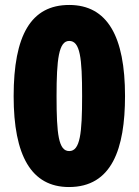

<svg xmlns="http://www.w3.org/2000/svg" viewBox="-20 -810 559 774"><path d="M258 -56C431 -56 484 -210 484 -423C484 -663 413 -790 259 -790C105 -790 35 -668 35 -422C35 -183 106 -56 258 -56ZM259 -201C216 -201 208 -269 208 -422C208 -572 217 -645 259 -645C303 -645 311 -577 311 -423C311 -272 303 -201 259 -201Z"/></svg>

Font: Noto Sans Malayalam UI Condensed Black
Style: Regular
Weight: 900
Width: 3
Designer: Jelle Bosma - Monotype Design Team
Foundry: Monotype Imaging Inc.
Version: Version 2.104